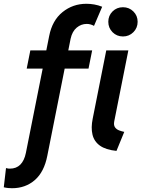

<svg xmlns="http://www.w3.org/2000/svg" viewBox="-79 -786 744 1010"><path d="M-15.6 204.1Q-24.4 204.1 -35.9 203.1Q-47.4 202.1 -59.1 199.2L-47.4 98.1Q-41 100.1 -36.1 100.6Q-31.2 101.1 -26.9 101.1Q6.8 101.1 27.8 80.1Q48.8 59.1 57.1 18.6L179.7 -596.7Q195.8 -678.7 250 -722.4Q304.2 -766.1 375.5 -766.1Q395.5 -766.1 416.7 -762.5Q438 -758.8 458.5 -750.5L415.5 -649.9Q406.7 -654.8 397 -657.5Q387.2 -660.2 377.4 -660.2Q347.7 -660.2 324.2 -640.4Q300.8 -620.6 292.5 -582.5L169.9 33.2Q153.3 118.7 104 161.4Q54.7 204.1 -15.6 204.1ZM61.5 -425.3 80.6 -521H405.8L386.7 -425.3ZM533.7 7.8Q477.1 2 446.5 -20Q416 -42 407.5 -78.1Q398.9 -114.3 408.7 -162.1L480 -521H596.2L522 -147.9Q518.1 -127.4 526.1 -116.2Q534.2 -105 548.1 -99.9Q562 -94.7 574.7 -92.3ZM567.9 -594.2Q535.2 -594.2 512.9 -616.7Q490.7 -639.2 490.7 -671.4Q490.7 -703.6 512.9 -725.8Q535.2 -748 567.9 -748Q600.1 -748 622.6 -725.8Q645 -703.6 645 -671.4Q645 -639.2 622.6 -616.7Q600.1 -594.2 567.9 -594.2Z"/></svg>

Font: Reddit Sans SemiBold
Style: Italic
Weight: 600
Italic angle: -11.25°
Designer: Stephen Hutchings
Version: Version 1.013